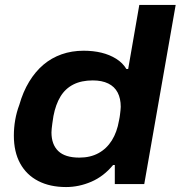

<svg xmlns="http://www.w3.org/2000/svg" viewBox="-20 -744 730 776"><path d="M247 12Q182 12 134.5 -12.5Q87 -37 61.5 -83.5Q36 -130 36 -196Q36 -228 41.5 -259.5Q47 -291 58 -320Q73 -373 98 -414Q123 -455 155.5 -482.5Q188 -510 229 -524.5Q270 -539 318 -539Q357 -539 390 -531Q423 -523 449.5 -506.5Q476 -490 491 -465H498L543 -724H690L563 0H444V-77H437Q399 -31 349 -9.5Q299 12 247 12ZM301 -107Q345 -107 378 -125Q411 -143 432 -176.5Q453 -210 461 -257Q464 -271 465 -280.5Q466 -290 467 -298Q468 -306 468 -312Q468 -346 455.5 -370Q443 -394 417.5 -406.5Q392 -419 355 -419Q309 -419 276.5 -402.5Q244 -386 224.5 -354Q205 -322 196 -275Q193 -257 191.5 -245Q190 -233 189 -224.5Q188 -216 188 -209Q188 -160 215.5 -133.5Q243 -107 301 -107Z"/></svg>

Font: Archivo SemiExpanded
Style: Bold Italic
Weight: 700
Width: 6
Italic angle: -10°
Designer: Hector Gatti
Foundry: Omnibus-Type
Version: Version 2.001